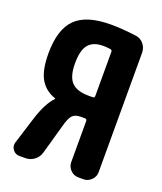

<svg xmlns="http://www.w3.org/2000/svg" viewBox="-137 -829 774 918"><g transform="rotate(20 250.0 -370.0)"><path d="M314.5 -391.6V-618.2Q314.5 -627 305.7 -628.9Q289.1 -631.8 268.6 -631.8Q217.8 -631.8 193.8 -603Q169.9 -574.2 169.9 -507.8Q169.9 -440.4 196.8 -412.1Q223.6 -383.8 284.2 -383.8H304.7Q314.5 -383.8 314.5 -391.6ZM399.4 -730.5Q423.8 -726.6 439 -707.5Q454.1 -688.5 454.1 -663.1V-56.6Q454.1 -33.2 437 -16.6Q419.9 0 397.5 0H371.1Q347.7 0 331.1 -17.1Q314.5 -34.2 314.5 -56.6V-266.6Q314.5 -275.4 304.7 -276.4H284.2Q254.9 -276.4 241.2 -262.2Q227.5 -248 215.8 -204.1L173.8 -54.7Q167 -30.3 147 -15.1Q127 0 101.6 0H71.3Q49.8 0 37.6 -17.1Q25.4 -34.2 31.2 -53.7L75.2 -194.3Q101.6 -276.4 137.7 -313.5Q138.7 -314.5 138.7 -315.4Q138.7 -317.4 136.7 -317.4Q84 -335.9 59.1 -380.4Q34.2 -424.8 34.2 -507.8Q34.2 -630.9 89.4 -685.5Q144.5 -740.2 268.6 -740.2Q327.1 -740.2 399.4 -730.5Z"/></g></svg>

Font: Rounded Mgen+ 1mn bold
Style: Bold
Weight: 700
Designer: [Source Han Sans]
Ryoko NISHIZUKA  (kana & ideographs); Paul D. Hunt (Latin, Greek & Cyrillic); Wenlong ZHANG  (bopomofo
Version: Version 1.059.20150602